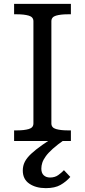

<svg xmlns="http://www.w3.org/2000/svg" viewBox="-20 -730 439 994"><path d="M153 -91V-620Q153 -642 129 -649Q105 -656 68 -656H53V-710H347V-656H331Q294 -656 270 -649Q246 -642 246 -620V-91Q246 -69 270 -62Q294 -55 331 -55H347V0H53V-55H68Q105 -55 129 -62Q153 -69 153 -91ZM285 -36 314 -7Q277 19 253.5 40Q230 61 217 79Q204 97 199 112.5Q194 128 194 143Q194 166 206.5 177.5Q219 189 239 189Q264 189 281.5 176.5Q299 164 311 151L344 186Q322 211 293 227.5Q264 244 217 244Q166 244 132 221Q98 198 98 153Q98 128 108.5 107.5Q119 87 141.5 66Q164 45 199.5 20Q235 -5 285 -36Z"/></svg>

Font: Roboto Serif
Style: Regular
Weight: 400
Designer: Greg Gazdowicz
Foundry: Commercial Type
Version: Version 1.008